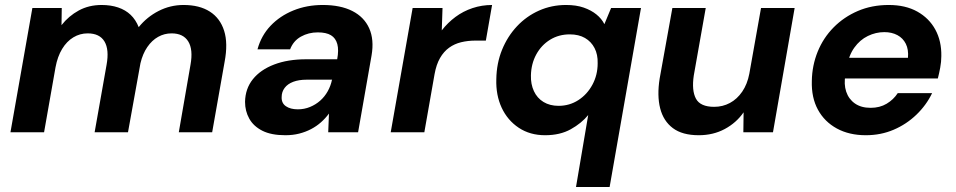

<svg xmlns="http://www.w3.org/2000/svg" viewBox="-20 -531 3838 771"><path d="M22 0 110 -499H228L227 -430Q256 -467 296.5 -489Q337 -511 388 -511Q425 -511 454.5 -501Q484 -491 504.5 -471.5Q525 -452 537 -422Q570 -463 617 -487Q664 -511 717 -511Q781 -511 822.5 -484.5Q864 -458 880 -407.5Q896 -357 882 -283L832 0H698L745 -271Q756 -332 736 -364.5Q716 -397 669 -397Q640 -397 615 -383Q590 -369 571.5 -342Q553 -315 544 -277L494 0H360L408 -271Q419 -332 399.5 -364.5Q380 -397 332 -397Q301 -397 274.5 -381Q248 -365 229.5 -334.5Q211 -304 203 -261L157 0Z M1126 12Q1069 12 1033.5 -6Q998 -24 981 -54.5Q964 -85 964 -122Q965 -175 995.5 -213Q1026 -251 1081 -272Q1136 -293 1210 -293H1334Q1341 -330 1334.5 -354Q1328 -378 1309 -389.5Q1290 -401 1256 -401Q1219 -401 1188.5 -384Q1158 -367 1145 -333H1014Q1029 -388 1066.5 -427.5Q1104 -467 1158 -489Q1212 -511 1276 -511Q1347 -511 1394.5 -487Q1442 -463 1462.5 -417.5Q1483 -372 1472 -308L1418 0H1298L1301 -75Q1287 -56 1269 -40Q1251 -24 1229 -12.5Q1207 -1 1181.5 5.5Q1156 12 1126 12ZM1176 -92Q1202 -92 1225 -101.5Q1248 -111 1266 -127Q1284 -143 1296 -164.5Q1308 -186 1313 -210L1314 -211H1211Q1180 -211 1157.5 -202.5Q1135 -194 1123 -178Q1111 -162 1111 -141Q1110 -117 1128 -104.5Q1146 -92 1176 -92Z M1549 0 1637 -499H1757L1754 -409Q1778 -440 1809 -463Q1840 -486 1877.5 -498.5Q1915 -511 1956 -511L1931 -368H1890Q1859 -368 1832 -361.5Q1805 -355 1783.5 -339.5Q1762 -324 1747 -298Q1732 -272 1725 -233L1684 0Z M2293 220 2342 -69Q2315 -36 2272 -12Q2229 12 2169 12Q2108 12 2063 -18Q2018 -48 1994.5 -98.5Q1971 -149 1973 -213Q1974 -277 1996 -331Q2018 -385 2056 -425.5Q2094 -466 2144.5 -488.5Q2195 -511 2253 -511Q2294 -511 2324 -500.5Q2354 -490 2375 -473Q2396 -456 2407 -434L2434 -499H2554L2428 220ZM2223 -106Q2267 -106 2302.5 -129Q2338 -152 2359 -191Q2380 -230 2380 -277Q2381 -312 2367.5 -338Q2354 -364 2329 -378.5Q2304 -393 2268 -393Q2224 -393 2189 -371.5Q2154 -350 2133.5 -312.5Q2113 -275 2112 -228Q2111 -193 2124 -165Q2137 -137 2162.5 -121.5Q2188 -106 2223 -106Z M2786 12Q2720 12 2682 -16.5Q2644 -45 2631 -96Q2618 -147 2629 -216L2680 -499H2814L2766 -228Q2757 -168 2774.5 -135Q2792 -102 2848 -102Q2882 -102 2911 -117.5Q2940 -133 2960.5 -163Q2981 -193 2989 -235L3036 -499H3171L3084 0H2965L2966 -80Q2937 -38 2890.5 -13Q2844 12 2786 12Z M3457 12Q3390 12 3340.5 -15Q3291 -42 3264.5 -90.5Q3238 -139 3240 -206Q3241 -268 3263.5 -323.5Q3286 -379 3327.5 -421Q3369 -463 3425 -487Q3481 -511 3549 -511Q3616 -511 3663.5 -484.5Q3711 -458 3736 -412Q3761 -366 3760 -306Q3760 -283 3755.5 -259Q3751 -235 3746 -216H3336L3350 -299H3626Q3629 -332 3617.5 -355Q3606 -378 3583.5 -390Q3561 -402 3531 -402Q3497 -402 3465 -386.5Q3433 -371 3410.5 -339.5Q3388 -308 3380 -260L3375 -231Q3368 -193 3378 -163Q3388 -133 3413 -115.5Q3438 -98 3476 -98Q3513 -98 3540.5 -114.5Q3568 -131 3585 -157H3723Q3700 -109 3660 -70.5Q3620 -32 3568.5 -10Q3517 12 3457 12Z"/></svg>

Font: DM Sans 20pt
Style: Bold Italic
Weight: 700
Italic angle: -10°
Version: Version 4.004;gftools[0.9.30]